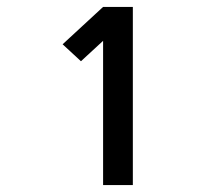

<svg xmlns="http://www.w3.org/2000/svg" viewBox="-20 -858 640 555"><path d="M278 -323V-740L214 -681L161 -730L278 -838H364V-323Z"/></svg>

Font: Iosevka Aile Semibold
Style: Regular
Weight: 600
Designer: Belleve Invis
Foundry: Belleve Invis
Version: Version 31.1.0; ttfautohint (v1.8.4)